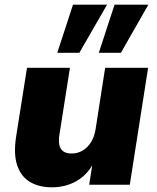

<svg xmlns="http://www.w3.org/2000/svg" viewBox="-20 -787 670 818"><path d="M201 11Q146 11 107.5 -12Q69 -35 53 -83.5Q37 -132 49 -207L95 -498H278L233 -212Q229 -187 233 -169Q237 -151 250 -142Q263 -133 285 -133Q311 -133 332 -145.5Q353 -158 367.5 -181Q382 -204 387 -235L428 -498H611L533 0H360L374 -90H377Q350 -40 304 -14.5Q258 11 201 11ZM401 -562 468 -767H612L495 -562ZM224 -562 291 -767H436L318 -562Z"/></svg>

Font: Nunito Sans 10pt Black
Style: Italic
Weight: 900
Italic angle: -9°
Designer: Vernon Adams
Foundry: Vernon Adams
Version: Version 3.101;gftools[0.9.27]